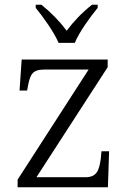

<svg xmlns="http://www.w3.org/2000/svg" viewBox="-20 -786 541 806"><path d="M226 -606H294C312 -651 359 -715 390 -753V-766H366C322 -731 290 -697 260 -657C230 -697 197 -731 154 -766H130V-753C161 -715 207 -651 226 -606ZM54 0H433L438 -151H406L403 -119C396 -70 386 -42 338 -42H133L432 -504V-536H71L62 -406H94L96 -418C106 -472 114 -494 166 -494H352L54 -32Z"/></svg>

Font: Noto Serif Georgian Light
Style: Regular
Weight: 300
Designer: Monotype Design Team, Akaki Razmadze
Foundry: Google LLC
Version: Version 2.003